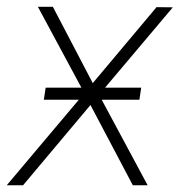

<svg xmlns="http://www.w3.org/2000/svg" viewBox="-42 -549 532 569"><path d="M114.7 -528.8 232.9 -302.7 421.9 -527.8 470.2 -527.3 251.5 -268.1 395.5 0H351.6L226.1 -237.8L26.4 0H-22L208 -272.9L70.3 -528.8ZM376.5 -289.1 371.1 -253.4H87.9L93.3 -289.1Z"/></svg>

Font: Roboto ExtraLight
Style: Italic
Weight: 250
Designer: Christian Robertson
Foundry: Google
Version: Version 3.009; 2024